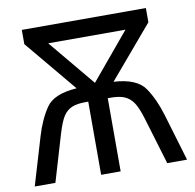

<svg xmlns="http://www.w3.org/2000/svg" viewBox="-80 -795 888 876"><g transform="rotate(-10 364.5 -357.0)"><path d="M363.8 -418 543 -632.8H185.1ZM651.9 -713.9V-647.9L448.2 -408.2Q555.7 -401.9 592.3 -348.1Q628.9 -294.4 651.6 -218.3Q674.3 -142.1 716.8 0H625L559.1 -219.2Q543.5 -270.5 527.3 -294.2Q511.2 -317.9 487.1 -328.4Q462.9 -338.9 422.9 -338.9H409.2V0H318.8V-338.9H306.2Q266.6 -338.9 242.9 -328.9Q219.2 -318.8 203.9 -296.1Q188.5 -273.4 171.9 -219.2L106.9 0H11.2L77.1 -221.2Q99.6 -296.9 135.3 -348.9Q170.9 -400.9 276.9 -408.2L77.1 -647.9V-713.9Z"/></g></svg>

Font: NotoSans
Style: Regular
Weight: 400
Designer: Monotype Design team
Foundry: Monotype Imaging Inc.
Version: Version 1.04